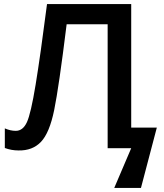

<svg xmlns="http://www.w3.org/2000/svg" viewBox="-20 -734 812 951"><path d="M629.9 -102.1H756.8L678.2 196.8H545.9L629.9 0H513.2V-613.8H310.1Q271.5 -301.3 248.3 -188.5Q225.1 -75.7 183.1 -31.5Q141.1 12.7 71.8 11.2Q36.1 11.2 3.9 -1V-98.1Q31.7 -85.9 58.1 -85.9Q93.3 -85.9 113 -128.2Q132.8 -170.4 156.5 -314.9Q180.2 -459.5 212.9 -713.9H629.9Z"/></svg>

Font: Open Sans Semibold
Style: Regular
Weight: 600
Foundry: Ascender Corporation
Version: Version 1.10; ttfautohint (v1.5.65-e2d9)